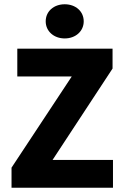

<svg xmlns="http://www.w3.org/2000/svg" viewBox="-20 -879 582 899"><path d="M34 0H509V-130H226L507 -558V-651H61V-521H316L34 -94ZM283 -699C334 -699 372 -733 372 -779C372 -826 334 -859 283 -859C232 -859 194 -826 194 -779C194 -733 232 -699 283 -699Z"/></svg>

Font: Source Sans Pro
Style: Bold
Weight: 700
Designer: Paul D. Hunt
Foundry: Adobe Systems Incorporated
Version: Version 3.006;hotconv 1.0.111;makeotfexe 2.5.65597